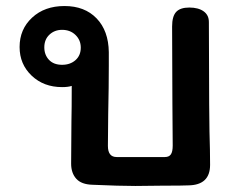

<svg xmlns="http://www.w3.org/2000/svg" viewBox="-20 -615 791 637"><path d="M675 -179Q677 -113 677 -68Q677 -1 605 0Q588 1 519 1L429 2Q377 2 287 -2Q250 -3 233 -22Q216 -41 216 -72L217 -212Q218 -251 218 -330Q206 -326 186 -326Q125 -326 85 -364Q45 -402 45 -459Q45 -518 86.5 -556.5Q128 -595 194 -595Q261 -595 300.5 -554Q340 -513 341 -442V-397Q341 -329 339 -237L338 -131Q338 -94 367 -94H527Q541 -94 547 -103Q553 -112 553 -132L552 -269L551 -527Q551 -561 564.5 -575.5Q578 -590 608 -590Q638 -590 655.5 -577.5Q673 -565 673 -542L674 -270ZM186 -400Q213 -400 230.5 -415.5Q248 -431 248 -457Q248 -482 230.5 -499Q213 -516 186 -516Q161 -516 144 -500Q127 -484 127 -458Q127 -433 142.5 -416.5Q158 -400 186 -400Z"/></svg>

Font: Mali SemiBold
Style: Regular
Weight: 600
Designer: Kitiyaporn Chalermlarp | Katatrad Aksorn Co.,Ltd.
Foundry: Cadson Demak Co.,Ltd.
Version: Version 1.000; ttfautohint (v1.6)